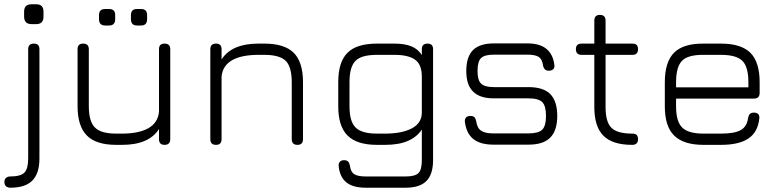

<svg xmlns="http://www.w3.org/2000/svg" viewBox="-38 -676 3644 896"><path d="M131.5 -563.5C131.5 -563.5 108.5 -563.5 108.5 -563.5C86 -563.5 74.5 -575.5 74.5 -599C74.5 -599 74.5 -599 74.5 -599C74.5 -599 74.5 -621.5 74.5 -621.5C74.5 -644.5 86 -656 108.5 -656C108.5 -656 108.5 -656 108.5 -656C108.5 -656 131.5 -656 131.5 -656C154 -656 165 -644.5 165 -621.5C165 -621.5 165 -621.5 165 -621.5C165 -621.5 165 -599 165 -599C165 -575.5 154 -563.5 131.5 -563.5C131.5 -563.5 131.5 -563.5 131.5 -563.5ZM10 200C10 200 10 200 10 200C1.5 200 -5 197.5 -10 193C-15 188.5 -17.5 182 -17.5 173.5C-17.5 173.5 -17.5 173.5 -17.5 173.5C-17.5 165 -15 158.5 -9.5 154C-4.5 149.5 2 147.5 10 147.5C10 147.5 10 147.5 10 147.5C42 147.5 64 141.5 76 129.5C87.5 117.5 93.5 95.5 93.5 63.5C93.5 63.5 93.5 63.5 93.5 63.5C93.5 63.5 93.5 -446.5 93.5 -446.5C93.5 -464 102.5 -472.5 120 -472.5C120 -472.5 120 -472.5 120 -472.5C137.5 -472.5 146 -464 146 -446.5C146 -446.5 146 -446.5 146 -446.5C146 -446.5 146 63.5 146 63.5C146 110 135 144.5 113 166.5C91 189 56.5 200 10 200Z M730 -472.5C730 -472.5 730 -472.5 730 -472.5C747.5 -472.5 756.5 -464 756.5 -446.5C756.5 -446.5 756.5 -446.5 756.5 -446.5C756.5 -446.5 756.5 -26.5 756.5 -26.5C756.5 -9 747.5 0 730 0C730 0 730 0 730 0C712.5 0 704 -9 704 -26.5C704 -26.5 704 -26.5 704 -26.5C704 -26.5 704 -74 704 -74C672.5 -24.5 615 0 532 0C532 0 532 0 532 0C532 0 504 0 504 0C441.5 0 396 -14.5 367.5 -43.5C338.5 -72.5 324 -118 324 -180.5C324 -180.5 324 -180.5 324 -180.5C324 -180.5 324 -446.5 324 -446.5C324 -464 332.5 -472.5 350 -472.5C350 -472.5 350 -472.5 350 -472.5C367.5 -472.5 376.5 -464 376.5 -446.5C376.5 -446.5 376.5 -446.5 376.5 -446.5C376.5 -446.5 376.5 -180.5 376.5 -180.5C376.5 -133 386 -99.5 405 -81C423.5 -62 456.5 -52.5 504 -52.5C504 -52.5 504 -52.5 504 -52.5C504 -52.5 532 -52.5 532 -52.5C583.5 -52.5 624.5 -61 654 -77.5C683.5 -94 700.5 -119.5 704 -154C704 -154 704 -154 704 -154C704 -154 704 -446.5 704 -446.5C704 -464 712.5 -472.5 730 -472.5ZM471.5 -557C471.5 -557 452.5 -557 452.5 -557C433.5 -557 424 -567 424 -586.5C424 -586.5 424 -586.5 424 -586.5C424 -586.5 424 -605.5 424 -605.5C424 -624.5 433.5 -634 452.5 -634C452.5 -634 452.5 -634 452.5 -634C452.5 -634 471.5 -634 471.5 -634C490 -634 499.5 -624.5 499.5 -605.5C499.5 -605.5 499.5 -605.5 499.5 -605.5C499.5 -605.5 499.5 -586.5 499.5 -586.5C499.5 -567 490 -557 471.5 -557C471.5 -557 471.5 -557 471.5 -557ZM620.5 -557C620.5 -557 601.5 -557 601.5 -557C582.5 -557 573 -567 573 -586.5C573 -586.5 573 -586.5 573 -586.5C573 -586.5 573 -605.5 573 -605.5C573 -624.5 582.5 -634 601.5 -634C601.5 -634 601.5 -634 601.5 -634C601.5 -634 620.5 -634 620.5 -634C639 -634 648.5 -624.5 648.5 -605.5C648.5 -605.5 648.5 -605.5 648.5 -605.5C648.5 -605.5 648.5 -586.5 648.5 -586.5C648.5 -567 639 -557 620.5 -557C620.5 -557 620.5 -557 620.5 -557Z M970 0C970 0 970 0 970 0C952.5 0 943.5 -9 943.5 -26.5C943.5 -26.5 943.5 -26.5 943.5 -26.5C943.5 -26.5 943.5 -446.5 943.5 -446.5C943.5 -464 952.5 -472.5 970 -472.5C970 -472.5 970 -472.5 970 -472.5C987.5 -472.5 996 -464 996 -446.5C996 -446.5 996 -446.5 996 -446.5C996 -446.5 996 -398.5 996 -398.5C1027.5 -448 1085 -472.5 1168 -472.5C1168 -472.5 1168 -472.5 1168 -472.5C1168 -472.5 1196 -472.5 1196 -472.5C1258.5 -472.5 1304 -458 1333 -429.5C1361.5 -400.5 1376 -355 1376 -292.5C1376 -292.5 1376 -292.5 1376 -292.5C1376 -292.5 1376 -26.5 1376 -26.5C1376 -9 1367.5 0 1350 0C1350 0 1350 0 1350 0C1332.5 0 1323.5 -9 1323.5 -26.5C1323.5 -26.5 1323.5 -26.5 1323.5 -26.5C1323.5 -26.5 1323.5 -292.5 1323.5 -292.5C1323.5 -340 1314 -373.5 1295.5 -392C1276.5 -410.5 1243.5 -420 1196 -420C1196 -420 1196 -420 1196 -420C1196 -420 1168 -420 1168 -420C1116.5 -420 1075.5 -412 1046 -395.5C1016.5 -379 999.5 -353.5 996 -319C996 -319 996 -319 996 -319C996 -319 996 -26.5 996 -26.5C996 -9 987.5 0 970 0Z M1855 200C1855 200 1669 200 1669 200C1629.5 200 1599.5 192 1579 175.5C1558.5 159.5 1546 134 1542.5 99.5C1542.5 99.5 1542.5 99.5 1542.5 99.5C1541.5 91 1543.5 84 1548 79C1552.5 74 1559 71.5 1567.5 71.5C1567.5 71.5 1567.5 71.5 1567.5 71.5C1576 71.5 1582 73.5 1586.5 78C1591 82.5 1593.5 89 1595 97.5C1595 97.5 1595 97.5 1595 97.5C1597.5 117 1604 130 1615.5 137C1627 144 1644.5 147.5 1669 147.5C1669 147.5 1669 147.5 1669 147.5C1669 147.5 1855 147.5 1855 147.5C1884.5 147.5 1904.5 142 1915 131.5C1925.5 121 1930.5 101 1930.5 71.5C1930.5 71.5 1930.5 71.5 1930.5 71.5C1930.5 71.5 1930.5 -71.5 1930.5 -71.5C1915 -48 1893.5 -30.5 1865.5 -18.5C1837.5 -6 1802 0 1759 0C1759 0 1759 0 1759 0C1759 0 1721 0 1721 0C1658.5 0 1613 -14.5 1584 -43.5C1555 -72 1540.5 -117.5 1540.5 -179.5C1540.5 -179.5 1540.5 -179.5 1540.5 -179.5C1540.5 -179.5 1540.5 -292.5 1540.5 -292.5C1540.5 -355.5 1555 -401.5 1584 -430C1612.5 -458.5 1658.5 -472.5 1721 -472.5C1721 -472.5 1721 -472.5 1721 -472.5C1721 -472.5 1803 -472.5 1803 -472.5C1835.5 -472.5 1862 -468 1882.5 -459.5C1903 -451 1919 -437.5 1930.5 -419C1930.5 -419 1930.5 -419 1930.5 -419C1930.5 -419 1930.5 -446.5 1930.5 -446.5C1930.5 -464 1939.5 -472.5 1957 -472.5C1957 -472.5 1957 -472.5 1957 -472.5C1974.5 -472.5 1983 -464 1983 -446.5C1983 -446.5 1983 -446.5 1983 -446.5C1983 -446.5 1983 71.5 1983 71.5C1983 115.5 1972.5 148 1952 168.5C1931.5 189.5 1899 200 1855 200C1855 200 1855 200 1855 200ZM1721 -52.5C1721 -52.5 1721 -52.5 1721 -52.5C1721 -52.5 1759 -52.5 1759 -52.5C1811 -52.5 1852.5 -60.5 1884 -77C1915 -93.5 1930.5 -118 1930.5 -151.5C1930.5 -151.5 1930.5 -151.5 1930.5 -151.5C1930.5 -151.5 1930.5 -318.5 1930.5 -318.5C1930.5 -356 1920 -382.5 1899 -397.5C1878 -412.5 1846 -420 1803 -420C1803 -420 1803 -420 1803 -420C1803 -420 1721 -420 1721 -420C1673.5 -420 1640 -411 1621.5 -392.5C1602.5 -374 1593 -340.5 1593 -292.5C1593 -292.5 1593 -292.5 1593 -292.5C1593 -292.5 1593 -179.5 1593 -179.5C1593 -132.5 1602.5 -99.5 1621.5 -81C1640 -62 1673.5 -52.5 1721 -52.5Z M2428.5 -1C2428.5 -1 2264.5 -1 2264.5 -1C2223.5 -1 2192 -10 2170.5 -27.5C2149 -45 2136 -71.5 2131.5 -107.5C2131.5 -107.5 2131.5 -107.5 2131.5 -107.5C2130.5 -116 2132.5 -123 2137 -128C2141.5 -132.5 2148.5 -135 2157.5 -135C2157.5 -135 2157.5 -135 2157.5 -135C2166 -135 2172 -133 2176.5 -128.5C2180.5 -124 2183 -117.5 2184.5 -109C2184.5 -109 2184.5 -109 2184.5 -109C2187.5 -88.5 2195 -74 2207.5 -66C2219.5 -57.5 2238.5 -53.5 2264.5 -53.5C2264.5 -53.5 2264.5 -53.5 2264.5 -53.5C2264.5 -53.5 2428.5 -53.5 2428.5 -53.5C2459.5 -53.5 2481 -59.5 2492.5 -71C2504 -82.5 2510 -104 2510 -135C2510 -135 2510 -135 2510 -135C2510 -166.5 2504 -188 2492.5 -199.5C2481 -211 2459.5 -217 2428.5 -217C2428.5 -217 2428.5 -217 2428.5 -217C2428.5 -217 2266.5 -217 2266.5 -217C2223 -217 2191 -227.5 2170 -248.5C2148.5 -269 2138 -301 2138 -344.5C2138 -344.5 2138 -344.5 2138 -344.5C2138 -389 2148.5 -421.5 2169.5 -442.5C2190.5 -463 2223 -473.5 2266.5 -473.5C2266.5 -473.5 2266.5 -473.5 2266.5 -473.5C2266.5 -473.5 2423.5 -473.5 2423.5 -473.5C2499 -473.5 2540.5 -440 2549 -373.5C2549 -373.5 2549 -373.5 2549 -373.5C2550.5 -365 2548.5 -358 2544 -353.5C2539 -348.5 2532 -346 2523.5 -346C2523.5 -346 2523.5 -346 2523.5 -346C2515 -346 2509 -348 2505 -352.5C2500.5 -357 2497.5 -363 2496 -371.5C2496 -371.5 2496 -371.5 2496 -371.5C2493.5 -390 2487 -403 2476 -410.5C2464.5 -417.5 2447 -421 2423.5 -421C2423.5 -421 2423.5 -421 2423.5 -421C2423.5 -421 2266.5 -421 2266.5 -421C2237.5 -421 2217.5 -415.5 2207 -405C2196 -394.5 2190.5 -374 2190.5 -344.5C2190.5 -344.5 2190.5 -344.5 2190.5 -344.5C2190.5 -316 2196 -296.5 2207 -286C2218 -275 2238 -269.5 2266.5 -269.5C2266.5 -269.5 2266.5 -269.5 2266.5 -269.5C2266.5 -269.5 2428.5 -269.5 2428.5 -269.5C2474.5 -269.5 2508.5 -258.5 2530 -237C2551.5 -215 2562.5 -181 2562.5 -135C2562.5 -135 2562.5 -135 2562.5 -135C2562.5 -89.5 2551.5 -55.5 2530 -34C2508.5 -12 2474.5 -1 2428.5 -1C2428.5 -1 2428.5 -1 2428.5 -1Z M2912.5 0C2912.5 0 2912.5 0 2912.5 0C2851 0 2806.5 -14 2778 -42.5C2749.5 -71 2735.5 -115.5 2735.5 -176.5C2735.5 -176.5 2735.5 -176.5 2735.5 -176.5C2735.5 -176.5 2735.5 -420 2735.5 -420C2735.5 -420 2676 -420 2676 -420C2658.5 -420 2649.5 -429 2649.5 -446.5C2649.5 -446.5 2649.5 -446.5 2649.5 -446.5C2649.5 -464 2658.5 -472.5 2676 -472.5C2676 -472.5 2676 -472.5 2676 -472.5C2676 -472.5 2735.5 -472.5 2735.5 -472.5C2735.5 -472.5 2735.5 -580 2735.5 -580C2735.5 -597.5 2744 -606.5 2761.5 -606.5C2761.5 -606.5 2761.5 -606.5 2761.5 -606.5C2779 -606.5 2788 -597.5 2788 -580C2788 -580 2788 -580 2788 -580C2788 -580 2788 -472.5 2788 -472.5C2788 -472.5 2913.5 -472.5 2913.5 -472.5C2931 -472.5 2939.5 -464 2939.5 -446.5C2939.5 -446.5 2939.5 -446.5 2939.5 -446.5C2939.5 -429 2931 -420 2913.5 -420C2913.5 -420 2913.5 -420 2913.5 -420C2913.5 -420 2788 -420 2788 -420C2788 -420 2788 -176.5 2788 -176.5C2788 -130 2797 -97.5 2815.5 -79.5C2833.5 -61.5 2866 -52.5 2912.5 -52.5C2912.5 -52.5 2912.5 -52.5 2912.5 -52.5C2922 -52.5 2929 -50.5 2933.5 -46C2937.5 -41.5 2939.5 -35 2939.5 -26.5C2939.5 -26.5 2939.5 -26.5 2939.5 -26.5C2939.5 -9 2930.5 0 2912.5 0Z M3481 -216C3481 -216 3117 -216 3117 -216C3117 -216 3117 -179.5 3117 -179.5C3117 -132.5 3126.5 -99.5 3145.5 -81C3164 -62 3197.5 -52.5 3245 -52.5C3245 -52.5 3245 -52.5 3245 -52.5C3245 -52.5 3327 -52.5 3327 -52.5C3369 -52.5 3399.5 -58 3419 -69C3438 -79.5 3449.5 -98.5 3453 -125C3453 -125 3453 -125 3453 -125C3454.5 -133.5 3457 -139.5 3461.5 -144C3465.5 -148.5 3472 -150.5 3480.5 -150.5C3480.5 -150.5 3480.5 -150.5 3480.5 -150.5C3489 -150.5 3496 -148 3500.5 -143.5C3505 -138.5 3506.5 -131.5 3505.5 -123C3505.5 -123 3505.5 -123 3505.5 -123C3501 -81 3484.5 -50 3455 -30C3425.5 -10 3383 0 3327 0C3327 0 3327 0 3327 0C3327 0 3245 0 3245 0C3182.5 0 3137 -14.5 3108 -43.5C3079 -72 3064.5 -117.5 3064.5 -179.5C3064.5 -179.5 3064.5 -179.5 3064.5 -179.5C3064.5 -179.5 3064.5 -292.5 3064.5 -292.5C3064.5 -355.5 3079 -401.5 3108 -430.5C3137 -459 3182.5 -473 3245 -472.5C3245 -472.5 3245 -472.5 3245 -472.5C3245 -472.5 3327 -472.5 3327 -472.5C3389.5 -472.5 3435 -458 3464 -429.5C3492.5 -400.5 3507 -355 3507 -292.5C3507 -292.5 3507 -292.5 3507 -292.5C3507 -292.5 3507 -242.5 3507 -242.5C3507 -225 3498.5 -216 3481 -216C3481 -216 3481 -216 3481 -216ZM3327 -420C3327 -420 3245 -420 3245 -420C3197.5 -420.5 3164 -411.5 3145.5 -393C3126.5 -374 3117 -340.5 3117 -292.5C3117 -292.5 3117 -292.5 3117 -292.5C3117 -292.5 3117 -268.5 3117 -268.5C3117 -268.5 3454.5 -268.5 3454.5 -268.5C3454.5 -268.5 3454.5 -292.5 3454.5 -292.5C3454.5 -340 3445 -373.5 3426.5 -392C3408 -410.5 3374.5 -420 3327 -420C3327 -420 3327 -420 3327 -420Z"/></svg>

Font: Jura-Fortis-Regular
Style: Regular
Weight: 500
Designer: Daniel Johnson, Alexei Vanyashin, Mirko Velimirovic
Foundry: Daniel Johnson
Version: ""